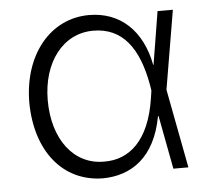

<svg xmlns="http://www.w3.org/2000/svg" viewBox="-45 -601 727 662"><g transform="rotate(-5 318.5 -270.5)"><path d="M286 12C383 11 467 -43 493 -185H495L530 0H582L530 -273L576 -546H523L493 -362H492C469 -483 394 -553 286 -553C153 -553 56 -437 55 -271C56 -103 146 11 286 12ZM119 -272C119 -404 191 -498 296 -498C397 -498 452 -424 475 -294L478 -275L474 -248C452 -104 382 -44 295 -45C189 -44 119 -138 119 -272Z"/></g></svg>

Font: Wafeq Light
Style: Regular
Weight: 300
Designer: Rasmus Andersson & Azza Alameddine
Foundry: Google & TypeTogether
Version: Version 3.000;January 28, 2025;FontCreator 15.0.0.3014 64-bi